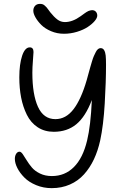

<svg xmlns="http://www.w3.org/2000/svg" viewBox="-20 -932 644 985"><path d="M308.1 -758.8Q272.9 -758.8 241.9 -772Q210.9 -785.2 191.9 -804.2Q172.9 -823.2 161.9 -842.8Q150.9 -862.3 150.9 -877Q150.9 -892.1 159.9 -902.1Q168.9 -912.1 185.1 -912.1Q192.4 -912.1 198.5 -910.2Q204.6 -908.2 210.4 -902.6Q216.3 -897 219.5 -893.6Q222.7 -890.1 229 -881.1Q235.4 -872.1 237.8 -869.1Q256.8 -845.2 274.2 -832Q291.5 -818.8 313 -818.8Q352.1 -818.8 394 -849.1Q396.5 -851.1 404.1 -856.4Q411.6 -861.8 414.6 -864Q417.5 -866.2 423.6 -870.1Q429.7 -874 433.6 -875.5Q437.5 -877 442.6 -878.4Q447.8 -879.9 452.1 -879.9Q464.8 -879.9 471.9 -871.8Q479 -863.8 479 -852.1Q479 -839.8 465.6 -824Q452.1 -808.1 429.9 -793.5Q407.7 -778.8 375 -768.8Q342.3 -758.8 308.1 -758.8ZM245.1 33.2Q202.6 33.2 165.5 17.8Q128.4 2.4 105.2 -21Q82 -44.4 69.1 -69.8Q56.2 -95.2 56.2 -117.2Q56.2 -132.3 63 -143.1Q69.8 -153.8 80.1 -153.8Q87.9 -153.8 96.9 -140.9Q106 -127.9 116.9 -109.6Q127.9 -91.3 143.3 -73Q158.7 -54.7 185.3 -41.7Q211.9 -28.8 246.1 -28.8Q313 -28.8 359.1 -75Q405.3 -121.1 426.8 -210.9Q445.3 -287.1 451.2 -418.9Q418.5 -333 371.3 -294.4Q324.2 -255.9 255.9 -255.9Q208.5 -255.9 173.1 -279.3Q137.7 -302.7 117.7 -343.3Q97.7 -383.8 88.4 -431.6Q79.1 -479.5 79.1 -535.2Q79.1 -602.5 93.5 -645.8Q107.9 -689 132.8 -689Q151.9 -689 151.9 -665Q151.9 -656.7 148.9 -621.1Q146 -585.4 146 -559.1Q146 -447.3 174.8 -384Q203.6 -320.8 264.2 -320.8Q317.9 -320.8 356.9 -371.3Q396 -421.9 424.8 -521Q428.2 -533.2 433.8 -553.7Q439.5 -574.2 443.1 -587.2Q446.8 -600.1 451.9 -617.2Q457 -634.3 461.7 -644.8Q466.3 -655.3 471.7 -665.5Q477.1 -675.8 483.2 -680.4Q489.3 -685.1 496.1 -685.1Q508.3 -685.1 514.4 -674.3Q520.5 -663.6 522.2 -647Q523.9 -630.4 523.9 -600.1Q523.9 -513.2 517.3 -401.1Q510.7 -289.1 494.1 -211.9Q482.4 -158.7 461.9 -115Q441.4 -71.3 411.1 -37.6Q380.9 -3.9 338.6 14.6Q296.4 33.2 245.1 33.2Z"/></svg>

Font: Shantell Sans Bouncy
Style: Regular
Weight: 300
Designer: Stephen Nixon, Anya Danilova, Shantell Martin
Foundry: Arrow Type
Version: Version 1.006;[9816181b4]